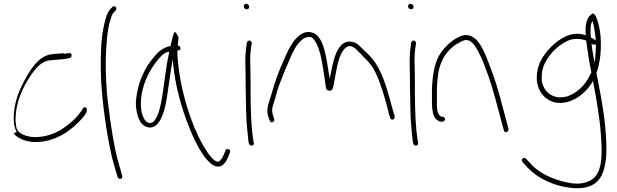

<svg xmlns="http://www.w3.org/2000/svg" viewBox="-20 -729 3255 1013"><path d="M52 -26C69 -1 113 18 157 20C244 24 320 -17 368 -60C393 -82 424 -112 435 -135C440 -148 440 -158 433 -161V-162C427 -166 417 -159 415 -154V-153C389 -109 340 -67 292 -39C247 -13 165 9 104 -18C79 -30 66 -39 64 -75C61 -90 62 -110 64 -132C72 -219 118 -300 159 -354C180 -382 203 -402 236 -410H237C248 -411 258 -412 267 -413C286 -415 316 -416 329 -419C342 -422 353 -423 356 -428V-429C362 -447 353 -451 336 -448C336 -448 335 -448 335 -448C323 -445 318 -443 316 -448C291 -446 272 -446 248 -442C209 -436 181 -411 155 -378C124 -338 89 -271 71 -218C53 -164 41 -77 68 -33ZM451 -142H452Z M512 -348C514 -235 535 -77 554 20C563 70 572 109 581 138C589 167 594 184 597 192L601 206C602 209 603 211 607 213C619 219 628 210 625 197L621 185C619 176 614 158 605 130C582 47 566 -54 553 -162C538 -271 534 -390 542 -496C547 -560 552 -596 567 -639C571 -651 575 -659 582 -665L590 -674C592 -676 594 -679 594 -683C594 -691 589 -696 581 -696C577 -696 575 -694 573 -692L564 -683C546 -665 535 -629 528 -592C513 -526 510 -440 512 -348Z M697 -175C699 -135 711 -95 729 -75C751 -53 784 -48 809 -73C836 -101 851 -156 860 -211C869 -266 876 -325 885 -380L891 -416L895 -379C904 -297 922 -219 947 -143C974 -60 1015 39 1058 96C1079 125 1098 141 1114 147C1154 160 1173 126 1186 94L1194 72C1200 58 1174 53 1171 61V62L1162 84C1157 97 1150 108 1143 116C1137 125 1129 126 1122 122C1109 118 1095 103 1079 81C1062 56 1042 24 1023 -17C974 -124 932 -263 919 -402C917 -421 916 -438 916 -453V-462C924 -464 932 -465 932 -471V-472C933 -481 929 -486 918 -489C919 -506 921 -518 922 -530C913 -555 904 -561 901 -560C900 -559 898 -556 896 -549C892 -539 883 -505 880 -487L879 -486C876 -485 874 -485 872 -485C833 -473 813 -455 787 -422C750 -378 715 -310 703 -239C699 -215 696 -193 697 -175ZM728 -235C740 -301 772 -363 807 -406C826 -428 839 -450 873 -457L871 -445C855 -375 848 -291 835 -215C829 -179 810 -72 767 -80C761 -81 753 -86 747 -93C721 -124 719 -184 728 -235ZM729 -75ZM1186 94Z M1266 -695C1266 -687 1274 -680 1282 -680C1290 -680 1295 -685 1295 -693C1295 -701 1287 -709 1279 -709C1271 -709 1266 -704 1266 -695ZM1275 -373C1275 -350 1276 -326 1276 -299C1276 -272 1276 -246 1277 -216L1279 -126C1280 -86 1287 -12 1291 19L1294 30C1299 45 1323 42 1319 24L1317 14C1316 7 1313 -11 1310 -39C1302 -121 1302 -213 1302 -299C1302 -325 1301 -350 1301 -374C1299 -412 1300 -450 1305 -481L1308 -500C1309 -503 1307 -507 1305 -510C1296 -521 1285 -512 1282 -504L1280 -484C1275 -452 1273 -413 1275 -373ZM1301 -371Z M1396 -112 1403 -95C1405 -75 1434 -84 1426 -103L1420 -122C1412 -148 1417 -167 1426 -191C1431 -208 1437 -227 1443 -250C1453 -288 1516 -439 1533 -468C1544 -488 1555 -502 1566 -512C1576 -522 1584 -528 1594 -531C1621 -541 1632 -528 1644 -509C1674 -462 1684 -371 1694 -305C1697 -284 1699 -268 1701 -262C1702 -256 1706 -253 1715 -251C1731 -248 1736 -258 1740 -279C1745 -305 1749 -327 1754 -355C1764 -402 1774 -454 1806 -479C1834 -500 1861 -467 1874 -454L1903 -424C1928 -401 1948 -375 1964 -340C1990 -285 2017 -193 2032 -128L2038 -110C2042 -88 2067 -98 2062 -118C2053 -145 2050 -157 2039 -198C2012 -297 1983 -386 1922 -443C1901 -462 1885 -481 1864 -498C1841 -512 1813 -515 1790 -499C1750 -468 1738 -406 1725 -341L1720 -315L1715 -341C1702 -420 1690 -539 1628 -557C1594 -568 1566 -550 1547 -531C1534 -519 1523 -502 1510 -481C1498 -460 1482 -424 1460 -372C1426 -290 1423 -263 1402 -199C1391 -167 1386 -143 1396 -112ZM1426 -190V-191ZM1565 -512H1566ZM1667 -451V-452ZM1903 -424H1904L1903 -425Z M2133 -695C2133 -687 2141 -680 2149 -680C2157 -680 2162 -685 2162 -693C2162 -701 2154 -709 2146 -709C2138 -709 2133 -704 2133 -695ZM2142 -373C2142 -350 2143 -326 2143 -299C2143 -272 2143 -246 2144 -216L2146 -126C2147 -86 2154 -12 2158 19L2161 30C2166 45 2190 42 2186 24L2184 14C2183 7 2180 -11 2177 -39C2169 -121 2169 -213 2169 -299C2169 -325 2168 -350 2168 -374C2166 -412 2167 -450 2172 -481L2175 -500C2176 -503 2174 -507 2172 -510C2163 -521 2152 -512 2149 -504L2147 -484C2142 -452 2140 -413 2142 -373ZM2168 -371Z M2259 -195C2259 -155 2263 -115 2281 -100C2291 -91 2300 -87 2307 -87H2315C2322 -87 2328 -93 2328 -100C2328 -107 2322 -113 2315 -113H2308L2307 -114C2284 -126 2285 -164 2285 -195V-258C2286 -279 2287 -301 2290 -324C2298 -408 2341 -473 2403 -504C2424 -516 2443 -526 2466 -508C2478 -499 2488 -484 2499 -465C2511 -443 2524 -417 2535 -387C2568 -301 2583 -249 2612 -139L2638 -42C2642 -22 2665 -34 2663 -49L2637 -146C2608 -258 2593 -308 2559 -395C2539 -447 2517 -503 2482 -529C2449 -552 2423 -546 2389 -528C2356 -509 2328 -482 2306 -451C2273 -404 2262 -336 2259 -258ZM2403 -504Z M2733 117C2733 121 2735 123 2737 125V126L2765 157C2820 214 2909 257 3012 264C3136 268 3171 201 3179 86C3183 -48 3157 -190 3134 -307L3131 -322C3130 -327 3128 -333 3127 -341V-344C3143 -387 3152 -449 3150 -508C3150 -544 3144 -580 3137 -604C3130 -629 3120 -661 3106 -657C3074 -641 3065 -592 3071 -543L3064 -545C2992 -567 2927 -521 2889 -483C2857 -451 2828 -412 2817 -364C2805 -309 2815 -264 2841 -231C2869 -197 2914 -174 2977 -192C3029 -207 3074 -246 3102 -291L3109 -302L3111 -289C3126 -211 3144 -107 3150 -23C3158 84 3164 200 3080 230C3035 249 2976 237 2931 223C2875 206 2819 178 2784 139L2755 108C2753 106 2749 104 2746 104C2740 104 2733 110 2733 117ZM2839 -301C2834 -347 2846 -384 2865 -414C2887 -451 2921 -484 2960 -506C2997 -528 3035 -528 3073 -515V-512C3079 -466 3089 -398 3100 -349V-347L3091 -330C3067 -279 3024 -237 2971 -220H2970C2902 -202 2855 -240 2841 -290C2840 -294 2840 -297 2839 -301ZM3096 -578C3096 -588 3097 -598 3100 -606L3106 -619L3110 -605C3116 -580 3120 -551 3124 -516L3115 -521C3108 -526 3104 -529 3097 -531V-535C3096 -550 3095 -565 3096 -578ZM3101 -499C3106 -494 3115 -492 3124 -495V-489C3124 -471 3123 -452 3121 -432L3118 -397L3111 -431C3107 -452 3104 -472 3102 -489Z"/></svg>

Font: Stray Cat
Style: Lt
Weight: 300
Version: Version 1.0